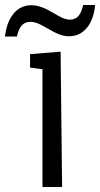

<svg xmlns="http://www.w3.org/2000/svg" viewBox="-75 -753 403 773"><path d="M46 -535V-481L96 -474V0H175L169 -545ZM-55 -606H-7C2 -644 16 -665 48 -665C72 -665 92 -652 121 -636C149 -620 173 -607 203 -607C262 -607 301 -656 308 -733H260C251 -696 238 -674 207 -674C183 -674 164 -687 136 -703C110 -718 82 -732 51 -732C-6 -732 -46 -685 -55 -606Z"/></svg>

Font: Frost Regular
Style: Regular
Weight: 400
Designer: Lee Frost
Foundry: Lee Frost for Ice Communication Norge AS
Version: Version 2.011;hotconv 1.0.107;makeotfexe 2.5.65593